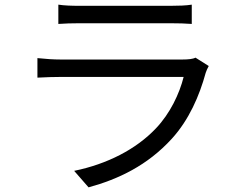

<svg xmlns="http://www.w3.org/2000/svg" viewBox="-20 -765 1040 826"><path d="M231 -745V-662C258 -664 290 -665 321 -665H713C747 -665 781 -664 805 -662V-745C781 -741 746 -740 714 -740H321C289 -740 257 -741 231 -745ZM878 -481 821 -517C810 -511 789 -509 766 -509H239C212 -509 178 -511 141 -515V-431C177 -433 215 -434 239 -434H770C752 -362 712 -277 651 -213C566 -123 441 -59 299 -30L361 41C489 6 614 -53 719 -168C793 -249 838 -353 865 -452C867 -459 873 -472 878 -481Z"/></svg>

Font: Source Han Sans HK
Style: Regular
Weight: 400
Designer: Ryoko NISHIZUKA 西塚涼子 (kana, bopomofo & ideographs); Paul D. Hunt (Latin, Greek & Cyrillic); Sandoll Communications 산돌커뮤니
Foundry: Adobe
Version: Version 2.000;hotconv 1.0.107;makeotfexe 2.5.65593